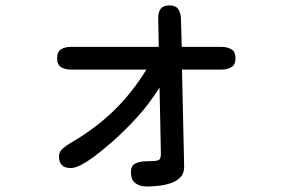

<svg xmlns="http://www.w3.org/2000/svg" viewBox="-20 -633 1040 701"><path d="M516.6 47.9Q490.2 47.9 474.1 35.6Q458 23.4 458 -3.9Q458 -27.3 472.7 -35.2Q487.3 -43 506.8 -43.9Q526.4 -44.9 543.5 -45.4Q560.5 -45.9 564.5 -53.7Q566.4 -58.6 566.9 -64Q567.4 -69.3 567.4 -73.2L562.5 -313.5Q527.3 -256.8 482.9 -207.5Q438.5 -158.2 388.7 -114.3Q377 -104.5 358.4 -88.9Q339.8 -73.2 317.9 -57.1Q295.9 -41 274.9 -30.3Q253.9 -19.5 237.3 -19.5Q195.3 -19.5 195.3 -62.5Q195.3 -79.1 210.4 -91.8Q225.6 -104.5 238.3 -111.3Q327.1 -163.1 394 -227.5Q460.9 -292 514.6 -378.9H239.3Q217.8 -378.9 203.1 -387.7Q188.5 -396.5 188.5 -419.9Q188.5 -444.3 203.1 -453.1Q217.8 -461.9 239.3 -461.9H559.6L557.6 -567.4Q557.6 -588.9 566.9 -601.1Q576.2 -613.3 598.6 -613.3Q621.1 -613.3 630.4 -600.1Q639.6 -586.9 640.6 -566.4L643.6 -461.9H788.1Q809.6 -461.9 824.7 -453.1Q839.8 -444.3 839.8 -419.9Q839.8 -396.5 824.7 -387.7Q809.6 -378.9 788.1 -378.9H644.5L652.3 -27.3Q653.3 -2 639.6 13.2Q626 28.3 604 35.6Q582 43 558.6 45.4Q535.2 47.9 516.6 47.9Z"/></svg>

Font: Kosugi Maru
Style: Regular
Weight: 400
Designer: MOTOYA
Version: Version 4.002